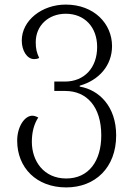

<svg xmlns="http://www.w3.org/2000/svg" viewBox="-20 -567 582 838"><path d="M269 251C395 251 487 165 487 24C487 -103 412 -175 328 -189V-193C412 -217 469 -281 469 -366C469 -464 390 -547 267 -547C163 -547 75 -478 75 -390C75 -346 98 -309 129 -309C136 -309 143 -310 151 -314C140 -338 136 -354 136 -383C136 -456 192 -507 267 -507C349 -507 404 -449 404 -362C404 -272 349 -211 263 -211H217V-170H265C358 -170 422 -102 422 24C422 135 368 212 269 212C171 212 119 136 119 52C119 11 128 -25 147 -54C138 -59 129 -62 121 -62C88 -62 55 -15 55 47C55 165 139 251 269 251Z"/></svg>

Font: Noto Serif Georgian Light
Style: Regular
Weight: 300
Designer: Monotype Design Team, Akaki Razmadze
Foundry: Google LLC
Version: Version 2.003